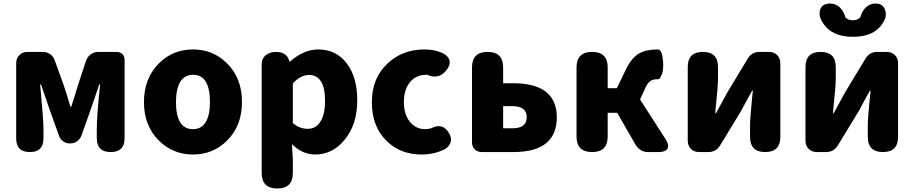

<svg xmlns="http://www.w3.org/2000/svg" viewBox="-20 -864 5194 1091"><path d="M150 0Q72 0 72 -77V-504Q72 -533 90 -551Q108 -569 137 -569H223Q246 -569 265 -556Q284 -543 291 -521L341 -383Q348 -361 361 -321Q374 -279 380 -258H385Q390 -275 401 -308Q416 -356 424 -383L469 -519Q477 -542 496 -555.5Q515 -569 539 -569H587H641Q663 -569 675.5 -556.5Q688 -544 688 -522V-79Q688 0 609 0Q530 0 530 -79V-132Q530 -208 549 -384H544Q535 -356 513 -293Q495 -243 488 -221L443 -94Q435 -74 418 -61.5Q401 -49 379 -49H376Q356 -49 339.5 -60.5Q323 -72 316 -91L269 -221Q261 -246 241 -303Q221 -360 213 -384H208Q209 -374 211 -350Q227 -184 227 -132V-77Q227 0 150 0Z M1077 14Q963 14 883 -65Q798 -149 798 -284Q798 -419 883 -504Q962 -583 1077 -583Q1191 -583 1270 -504Q1355 -420 1355 -284.5Q1355 -149 1270 -65Q1191 14 1077 14ZM1077 -130Q1125 -130 1150 -172Q1173 -211 1173 -284Q1173 -439 1077 -439Q1028 -439 1003 -397Q980 -356 980 -284Q980 -130 1077 -130Z M1556 207Q1467 207 1467 119V-181V-497Q1467 -532 1491 -551Q1513 -569 1550 -569Q1578 -569 1598 -556Q1618 -542 1624 -516V-514H1628Q1706 -583 1788 -583Q1890 -583 1950 -504.5Q2010 -426 2010 -294Q2010 -154 1936 -67Q1868 14 1771 14Q1698 14 1639 -45L1644 44V119Q1644 207 1556 207ZM1729 -132Q1773 -132 1798 -169Q1827 -210 1827 -291Q1827 -438 1735 -438Q1689 -438 1644 -390V-277V-165Q1681 -132 1729 -132Z M2376 14Q2253 14 2175 -65Q2093 -146 2093 -284Q2093 -421 2183 -504Q2267 -583 2392 -583Q2456 -583 2505 -557Q2558 -522 2519 -468Q2475 -409 2408 -439Q2405 -439 2402 -439Q2344 -439 2309.5 -397Q2275 -355 2275 -284Q2275 -214 2309 -172Q2343 -130 2396 -130Q2412 -130 2430 -135Q2496 -170 2533 -105Q2547 -80 2541 -57.5Q2535 -35 2511 -18Q2450 14 2376 14Z M2718 0Q2693 0 2677.5 -15.5Q2662 -31 2662 -56V-481Q2662 -569 2751 -569Q2839 -569 2839 -481V-391H2898Q3011 -391 3073 -349Q3144 -300 3144 -198Q3144 0 2898 0H2780ZM2839 -135H2890Q2933 -135 2953 -151Q2973 -167 2973 -199Q2973 -261 2890 -261H2839Z M3345 0Q3256 0 3256 -88V-481Q3256 -569 3345 -569Q3433 -569 3433 -481V-363H3485L3534 -464Q3566 -533 3611 -560Q3650 -583 3718 -583Q3719 -583 3720 -583Q3740 -580 3746 -531Q3751 -491 3746 -460Q3744 -447 3736 -431Q3727 -412 3718 -414Q3717 -414 3716 -414Q3692 -414 3678 -405Q3659 -393 3645 -360L3617 -299L3762 -73Q3784 -40 3773 -20Q3762 0 3722 0H3712H3660Q3640 0 3621.5 -11Q3603 -22 3593 -39L3487 -223H3433V-88Q3433 0 3345 0Z M3953 0Q3924 0 3906 -18Q3888 -36 3888 -65V-483Q3888 -569 3974 -569Q4060 -569 4060 -483V-421Q4060 -374 4047 -253Q4045 -231 4044 -220H4048Q4056 -235 4077 -273Q4104 -321 4113 -339L4229 -531Q4252 -569 4296 -569H4349Q4378 -569 4396 -551Q4414 -533 4414 -504V-284V-86Q4414 0 4328 0Q4242 0 4242 -86V-148Q4242 -194 4254 -312Q4257 -337 4258 -349H4254Q4245 -333 4222 -291Q4198 -246 4189 -230L4072 -38Q4049 0 4005 0Z M4622 0Q4593 0 4575 -18Q4557 -36 4557 -65V-483Q4557 -569 4643 -569Q4729 -569 4729 -483V-421Q4729 -374 4716 -253Q4714 -231 4713 -220H4717Q4725 -235 4746 -273Q4773 -321 4782 -339L4898 -531Q4921 -569 4965 -569H5018Q5047 -569 5065 -551Q5083 -533 5083 -504V-284V-86Q5083 0 4997 0Q4911 0 4911 -86V-148Q4911 -194 4923 -312Q4926 -337 4927 -349H4923Q4914 -333 4891 -291Q4867 -246 4858 -230L4741 -38Q4718 0 4674 0ZM4826 -655Q4729 -655 4678 -706Q4653 -731 4639 -768Q4633 -803 4647.5 -823.5Q4662 -844 4697 -844Q4729 -844 4753 -821Q4775 -799 4784 -765Q4799 -749 4826 -749Q4853 -749 4868 -765Q4877 -799 4899 -821Q4923 -844 4955 -844Q4988 -844 5003 -821Q5017 -800 5012 -765Q4971 -655 4826 -655Z"/></svg>

Font: GenSenRounded TW H
Style: Regular
Weight: 900
Version: Version 1.501;PS 1;hotconv 16.6.51;makeotf.lib2.5.65220